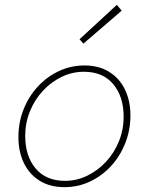

<svg xmlns="http://www.w3.org/2000/svg" viewBox="-20 -760 640 792"><path d="M246 12Q186 12 143.5 -14.5Q101 -41 78.5 -87.5Q56 -134 56 -194Q56 -256 77.5 -309.5Q99 -363 136.5 -403.5Q174 -444 223.5 -467Q273 -490 328 -490Q388 -490 430.5 -463.5Q473 -437 495.5 -390.5Q518 -344 518 -284Q518 -223 496.5 -169Q475 -115 437.5 -74.5Q400 -34 351 -11Q302 12 246 12ZM248 -14Q296 -14 339.5 -35Q383 -56 417 -92.5Q451 -129 470.5 -177Q490 -225 490 -278Q490 -362 447 -413Q404 -464 326 -464Q278 -464 234.5 -443Q191 -422 157 -385.5Q123 -349 103.5 -301Q84 -253 84 -200Q84 -116 127 -65Q170 -14 248 -14ZM324 -580 308 -598 462 -740 482 -716Z"/></svg>

Font: Source Code Pro ExtraLight ExtraLight
Style: Italic
Weight: 250
Italic angle: -11°
Monospace: yes
Version: Version 1.016;hotconv 1.0.116;makeotfexe 2.5.65601